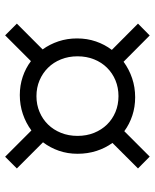

<svg xmlns="http://www.w3.org/2000/svg" viewBox="54 -753 612 760"><g transform="rotate(-90 360.0 -373.0)"><path d="M131.3 -372.1Q131.3 -411.6 143.3 -446Q155.3 -480.5 176.8 -508.8L73.2 -612.3L119.6 -658.7L223.6 -554.7Q253.4 -576.7 288.8 -588.6Q324.2 -600.6 363.8 -600.6Q401.9 -600.6 436 -589.1Q470.2 -577.6 498 -556.6L600.1 -658.7L646.5 -612.3L544.4 -510.3Q564.9 -481.9 576.4 -447.5Q587.9 -413.1 587.9 -374Q587.9 -334 575.9 -299.3Q564 -264.6 542.5 -236.3L646.5 -132.8L599.6 -86.4L495.6 -189.9Q465.8 -168 430.2 -156Q394.5 -144 355 -144Q316.4 -144 282.5 -155.3Q248.5 -166.5 220.7 -187L120.1 -86.4L73.2 -132.8L174.3 -233.9Q153.8 -262.2 142.6 -297.1Q131.3 -332 131.3 -372.1ZM202.1 -372.1Q202.1 -336.4 214.1 -306.6Q226.1 -276.9 247.1 -255.4Q268.1 -233.9 296.9 -221.9Q325.7 -210 359.4 -210Q393.1 -210 421.9 -221.9Q450.7 -233.9 471.9 -255.4Q493.2 -276.9 505.1 -306.6Q517.1 -336.4 517.1 -372.1Q517.1 -407.7 505.1 -437.5Q493.2 -467.3 471.9 -488.8Q450.7 -510.3 421.9 -522.5Q393.1 -534.7 359.4 -534.7Q325.7 -534.7 296.9 -522.5Q268.1 -510.3 247.1 -488.8Q226.1 -467.3 214.1 -437.5Q202.1 -407.7 202.1 -372.1Z"/></g></svg>

Font: Proza Libre
Style: Regular
Weight: 400
Designer: Jasper de Waard
Foundry: Jasper de Waard
Version: Version 1.000; ttfautohint (v1.4.1.8-43bc)